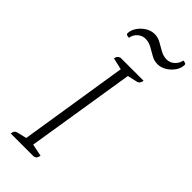

<svg xmlns="http://www.w3.org/2000/svg" viewBox="-270 -893 938 938"><g transform="rotate(45 199.0 -424.0)"><path d="M34 0Q36 -22 53 -26L103 -38L192 -602L131 -616Q134 -637 152 -641H311Q307 -618 292 -615L240 -603L150 -39L214 -26Q211 -14 207.5 -8.5Q204 -3 193 0ZM112 -739Q91 -739 91 -749Q91 -771 105.5 -792.5Q120 -814 142 -827.5Q164 -841 188 -841Q211 -841 232 -829Q253 -817 273.5 -805.5Q294 -794 317 -794Q339 -794 356.5 -809.5Q374 -825 378 -848Q398 -848 398 -838Q398 -815 383.5 -794Q369 -773 347 -759.5Q325 -746 301 -746Q278 -746 257.5 -758Q237 -770 216 -781.5Q195 -793 172 -793Q150 -793 132.5 -777.5Q115 -762 112 -739Z"/></g></svg>

Font: Petrona ExtraLight
Style: Italic
Weight: 200
Italic angle: -9°
Designer: Ringo R. Seeber
Foundry: Ringo R. Seeber
Version: Version 2.001; ttfautohint (v1.8.3)